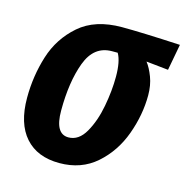

<svg xmlns="http://www.w3.org/2000/svg" viewBox="-87 -621 702 721"><g transform="rotate(15 264.0 -261.0)"><path d="M25 -190Q25 -274 49.5 -352.5Q74 -431 135.5 -484.5Q197 -538 301 -538Q376 -538 528 -530L509 -428L423 -437Q438 -418 450 -386.5Q462 -355 462 -316Q462 -240 434 -163Q406 -86 348 -35Q290 16 205 16Q119 16 72 -37Q25 -90 25 -190ZM327 -352Q327 -412 310 -441H288Q218 -441 189.5 -364.5Q161 -288 161 -176Q161 -86 213 -86Q253 -86 278.5 -130.5Q304 -175 315.5 -236.5Q327 -298 327 -352Z"/></g></svg>

Font: Fira Sans Extra Condensed SemiBold
Style: Italic
Weight: 600
Width: 3
Italic angle: -8°
Designer: Carrois Corporate & Edenspiekermann AG
Foundry: Carrois Corporate GbR & Edenspiekermann AG
Version: Version 4.203